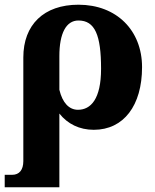

<svg xmlns="http://www.w3.org/2000/svg" viewBox="-43 -536 656 815"><path d="M56 -292V148C56 185 39 206 9 206H-23V259H209V-54C244 -10 294 15 355 15C482 15 560 -88 560 -251C560 -407 452 -516 290 -516C143 -516 56 -431 56 -292ZM209 -155V-298C209 -395 238 -449 290 -449C360 -449 386 -387 386 -244C386 -115 342 -70 288 -70C250 -70 222 -100 209 -155Z"/></svg>

Font: LT Superior Serif ExtraBold
Style: Regular
Weight: 800
Designer: Daniel Lyons
Foundry: LyonsType
Version: Version 2.120;FEAKit 1.0